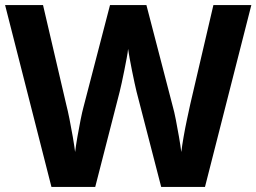

<svg xmlns="http://www.w3.org/2000/svg" viewBox="-20 -734 1007 754"><path d="M967 -714 785 0H613L516 -375Q513 -386 508.5 -408Q504 -430 498.5 -456Q493 -482 489 -505.5Q485 -529 483 -542Q482 -529 477.5 -505.5Q473 -482 468 -456.5Q463 -431 458 -408.5Q453 -386 450 -374L354 0H182L0 -714H149L240 -324Q246 -301 253 -266Q260 -231 266 -196Q272 -161 275 -137Q278 -162 284 -196.5Q290 -231 296.5 -263.5Q303 -296 308 -314L412 -714H555L659 -314Q664 -297 670.5 -264Q677 -231 683 -196Q689 -161 692 -137Q695 -162 701 -196.5Q707 -231 714.5 -266Q722 -301 727 -324L818 -714Z"/></svg>

Font: Noto Sans Adlam Unjoined
Style: Bold
Weight: 700
Version: Version 3.001